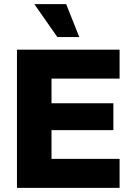

<svg xmlns="http://www.w3.org/2000/svg" viewBox="-20 -908 643 928"><path d="M558 0V-140H229V-279H528V-409H229V-528H558V-668H62V0ZM363 -729 300 -888H146L257 -729Z"/></svg>

Font: Gantari ExtraBold
Style: Regular
Weight: 800
Designer: Anugrah Pasau
Foundry: Lafontype
Version: Version 1.000